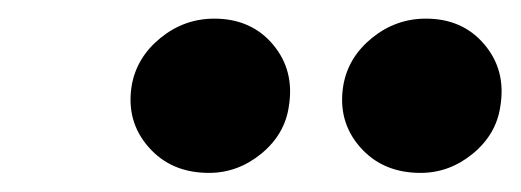

<svg xmlns="http://www.w3.org/2000/svg" viewBox="-20 -794 556 205"><path d="M203.1 -609.4Q162.6 -609.4 138.5 -637.1Q114.3 -664.8 120.7 -703.1Q126.1 -733 151.5 -753.6Q176.8 -774.1 208.8 -774.1Q248.2 -774.1 271.5 -746.4Q294.7 -718.8 288.4 -680.4Q284.1 -650.6 259.1 -630Q234 -609.4 203.1 -609.4ZM429 -609.4Q388.5 -609.4 364.3 -637.1Q340.2 -664.8 346.6 -703.1Q351.9 -733 377.3 -753.6Q402.7 -774.1 434.7 -774.1Q474.1 -774.1 497.3 -746.4Q520.6 -718.8 514.2 -680.4Q509.9 -650.6 484.9 -630Q459.9 -609.4 429 -609.4Z"/></svg>

Font: Karasuma Gothic
Style: Italic
Weight: 900
Italic angle: -9.39999°
Designer: Rasmus Andersson / Ryoko Nishizuka
Foundry: Genbu
Version: Version 1.00